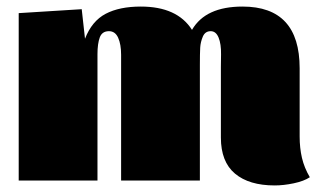

<svg xmlns="http://www.w3.org/2000/svg" viewBox="-20 -550 971 585"><path d="M37 -510 229 -522 239 -432Q260 -486 302 -508Q344 -530 409 -530Q520 -530 565 -459Q606 -530 719 -530Q893 -530 893 -342V-134Q893 -99 900 -69Q907 -39 924 -10Q906 2 875 8.5Q844 15 817 15Q739 15 696 -21Q653 -57 653 -131V-346Q653 -352 653.5 -384Q654 -416 646 -435.5Q638 -455 622 -455Q605 -455 598 -438.5Q591 -422 590 -405Q589 -388 589 -351V0H349V-346Q349 -351 349 -383Q349 -415 340 -435Q331 -455 312 -455Q291 -455 284 -436Q277 -417 277 -385V-351V0H37Z"/></svg>

Font: Sansita Black
Style: Regular
Weight: 900
Designer: Pablo Cosgaya
Foundry: Omnibus-Type
Version: Version 1.006; ttfautohint (v1.5)